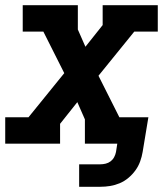

<svg xmlns="http://www.w3.org/2000/svg" viewBox="-24 -550 644 735"><path d="M279 165V79H360Q370 79 380.5 76.5Q391 74 399.5 67.5Q408 61 413 51.5Q418 42 420 32L425 0H301V-93L272 -159L206 -76V0H-4V-101H85L222 -270L142 -429H63V-530H274V-437L303 -371L369 -454V-530H580V-429H490L353 -260L433 -101H544L522 32Q519 50 512.5 68Q506 86 494.5 102Q483 118 467.5 131Q452 144 434 151.5Q416 159 397.5 162Q379 165 360 165Z"/></svg>

Font: Iosevka Slab Extended Oblique
Style: Bold
Weight: 700
Width: 7
Italic angle: -9°
Monospace: yes
Designer: Belleve Invis
Foundry: Belleve Invis
Version: Version 11.1.1; ttfautohint (v1.8.3)